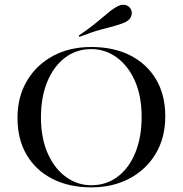

<svg xmlns="http://www.w3.org/2000/svg" viewBox="-20 -781 773 812"><path d="M366.1 11.3Q272.6 11.3 202.4 -24.2Q132.3 -59.7 93.1 -125.4Q54 -191.1 54 -282.3Q54 -371.8 94 -439.1Q133.9 -506.5 204 -544.4Q274.2 -582.3 366.1 -582.3Q460.5 -582.3 530.6 -546.8Q600.8 -511.3 639.9 -445.6Q679 -379.8 679 -288.7Q679 -199.2 639.1 -131.9Q599.2 -64.5 528.6 -26.6Q458.1 11.3 366.1 11.3ZM366.1 2.4Q429.8 2.4 477.8 -33.9Q525.8 -70.2 552.4 -135.5Q579 -200.8 579 -286.3Q579 -375 550.4 -439.1Q521.8 -503.2 473.4 -538.3Q425 -573.4 366.1 -573.4Q303.2 -573.4 255.2 -537.1Q207.3 -500.8 180.2 -435.9Q153.2 -371 153.2 -284.7Q153.2 -196.8 181.9 -132.3Q210.5 -67.7 258.9 -32.7Q307.3 2.4 366.1 2.4ZM316.1 -625 312.9 -630.6Q346.8 -653.2 371.4 -672.6Q396 -691.9 413.7 -707.3Q431.5 -722.6 446.4 -734.3Q461.3 -746 476.6 -754Q495.2 -763.7 510.9 -759.7Q526.6 -755.6 533.9 -741.1Q540.3 -728.2 535.1 -712.9Q529.8 -697.6 511.3 -687.9Q490.3 -678.2 464.5 -671.4Q438.7 -664.5 403.2 -654.8Q367.7 -645.2 316.1 -625Z"/></svg>

Font: Playfair 144pt SemiExpanded Medium
Style: Regular
Weight: 500
Width: 6
Designer: Claus Eggers Sørensen
Foundry: Claus Eggers Sørensen
Version: Version 2.203